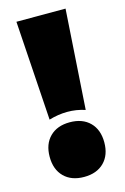

<svg xmlns="http://www.w3.org/2000/svg" viewBox="-112 -756 536 822"><g transform="rotate(-15 156.0 -344.5)"><path d="M76.2 -261.7 47.4 -703.1H265.1L236.3 -261.7Q197.8 -274.4 157.2 -274.2Q116.7 -273.9 76.2 -261.7ZM156.2 13.7Q100.1 13.7 67.6 -18.8Q35.2 -51.3 35.2 -107.4Q35.2 -163.6 67.6 -196Q100.1 -228.5 156.2 -228.5Q212.4 -228.5 244.9 -196Q277.3 -163.6 277.3 -107.4Q277.3 -51.3 244.9 -18.8Q212.4 13.7 156.2 13.7Z"/></g></svg>

Font: Schibsted Grotesk Black
Style: Regular
Weight: 900
Designer: Bakken & Baeck AS, Henrik Kongsvoll
Foundry: Schibsted ASA
Version: Version 1.100;gftools[0.9.25]